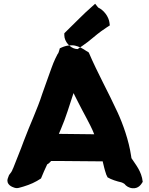

<svg xmlns="http://www.w3.org/2000/svg" viewBox="-20 -990 794 1021"><path d="M21 -40C12 -9 43 4 56 8C67 11 72 12 91 6L105 2C141 -9 168 -21 198 -41C209 -69 219 -90 231 -116C239 -120 244 -125 252 -134H286C355 -134 448 -132 517 -132H526C531 -111 536 -88 544 -65V-64L552 -47C572 -35 600 -26 627 -20L628 -19H629C631 -18 637 -16 642 -12C650 -1 666 10 686 11C716 13 730 -8 739 -23C733 -80 700 -116 679 -149L677 -162C665 -243 634 -330 605 -393C556 -500 498 -603 452 -711C434 -721 420 -734 394 -743C386 -746 373 -750 358 -749C341 -749 322 -744 309 -738L298 -733L295 -722C292 -713 291 -707 286 -702L274 -678C267 -662 260 -647 254 -629L245 -604C234 -571 217 -528 205 -492C179 -410 138 -325 106 -239C90 -194 67 -140 49 -93H48V-92C46 -86 44 -81 40 -75L28 -59ZM293 -278C297 -287 301 -298 304 -304C331 -366 349 -430 371 -495L380 -477C395 -449 400 -436 418 -403C436 -369 446 -351 460 -323C469 -304 475 -293 481 -276C431 -276 357 -278 306 -278ZM322 -803V-813L339 -830C378 -867 425 -917 467 -953L486 -970L502 -950C534 -935 558 -900 562 -870L564 -855L550 -846C540 -839 530 -832 518 -824C495 -808 450 -767 422 -749L393 -729L383 -730C353 -735 322 -768 322 -803Z"/></svg>

Font: Hussar Pisanka
Style: Blk
Weight: 700
Designer: Robert Jablonski
Foundry: Cannot Into Space Fonts
Version: Version 1.070